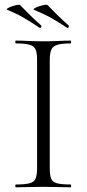

<svg xmlns="http://www.w3.org/2000/svg" viewBox="-20 -798 370 818"><path d="M192 -81Q192 -52 198 -37Q204 -22 223.5 -17Q243 -12 281 -12Q283 -12 283 -6Q283 0 281 0Q257 0 228 -1Q199 -2 164 -2Q131 -2 101.5 -1Q72 0 48 0Q45 0 45 -6Q45 -12 48 -12Q86 -12 105.5 -17Q125 -22 131.5 -37Q138 -52 138 -81V-544Q138 -573 131.5 -587.5Q125 -602 105.5 -607.5Q86 -613 48 -613Q45 -613 45 -619Q45 -625 48 -625Q72 -625 101.5 -623.5Q131 -622 164 -622Q199 -622 228.5 -623.5Q258 -625 281 -625Q283 -625 283 -619Q283 -613 281 -613Q243 -613 224 -607Q205 -601 198.5 -586Q192 -571 192 -542ZM265 -680Q269 -677 272 -682Q275 -687 273 -689Q247 -712 225.5 -733Q204 -754 183 -776Q180 -779 169 -777Q158 -775 146 -771Q134 -767 127 -762.5Q120 -758 125 -756Q167 -739 199 -721Q231 -703 265 -680ZM148 -680Q152 -677 155 -682Q158 -687 156 -689Q130 -712 108.5 -733Q87 -754 66 -776Q63 -779 53 -777Q43 -775 31 -771Q19 -767 12.5 -762.5Q6 -758 11 -756Q51 -740 82.5 -721.5Q114 -703 148 -680Z"/></svg>

Font: Cormorant Garamond Light
Style: Regular
Weight: 300
Designer: Christian Thalmann (Catharsis Fonts)
Foundry: Catharsis Fonts
Version: Version 4.001